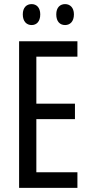

<svg xmlns="http://www.w3.org/2000/svg" viewBox="-20 -915 442 935"><path d="M91 -845C91 -810 110 -793 134 -793C158 -793 176 -810 176 -845C176 -878 158 -895 134 -895C110 -895 91 -879 91 -845ZM254 -845C254 -810 272 -793 297 -793C321 -793 340 -810 340 -845C340 -878 321 -895 297 -895C273 -895 254 -879 254 -845ZM357 0V-76H157V-335H345V-410H157V-639H357V-714H73V0Z"/></svg>

Font: Noto Sans Lao Looped ExtraCondensed
Style: Regular
Weight: 400
Width: 2
Designer: Mark Frömberg, Ben Mitchell
Foundry: The Fontpad Ltd
Version: Version 1.002